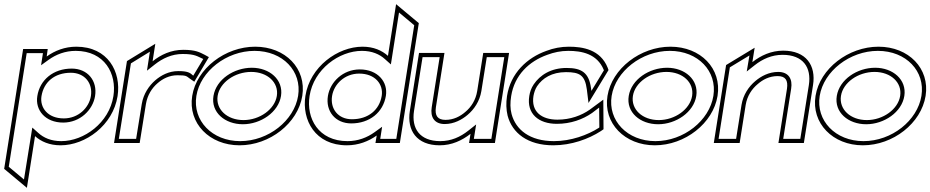

<svg xmlns="http://www.w3.org/2000/svg" viewBox="-30 -686 4463 921"><path d="M-10 124 99 215 138 -33C167 -7 207 11 261 11C380 11 512 -85 534 -225C552 -341 488 -462 336 -462C281 -462 233 -443 194 -415L199 -451H81ZM12 114 98 -431H176L167 -373L203 -399C239 -425 283 -442 333 -442C472 -442 531 -332 514 -225C494 -97 373 -9 264 -9C215 -9 179 -25 153 -49L125 -74L85 175ZM149 -225C138 -158 187 -98 273 -98C354 -98 415 -158 426 -225C438 -298 391 -357 314 -357C226 -357 161 -303 149 -225ZM169 -225C180 -292 231 -337 310 -337C376 -337 416 -287 406 -225C397 -169 346 -118 276 -118C199 -118 160 -170 169 -225Z M517 0H640L670 -187C677 -230 699 -264 726 -287C750 -308 782 -325 821 -325C864 -325 864 -321 879 -310L902 -294L972 -412L952 -423C928 -435 909 -447 849 -447C791 -447 742 -424 702 -392L715 -476L579 -393ZM540 -20 598 -382 689 -438 675 -347 713 -377C750 -406 794 -427 846 -427C907 -427 917 -415 945 -403L897 -323C882 -337 871 -345 825 -345C780 -345 743 -325 715 -301C685 -275 658 -236 650 -187L623 -20Z M892 -226C871 -95 975 11 1119 11C1264 11 1399 -95 1420 -226C1441 -357 1339 -462 1194 -462C1050 -462 913 -357 892 -226ZM912 -226C931 -344 1056 -442 1191 -442C1327 -442 1419 -344 1400 -226C1381 -108 1258 -9 1122 -9C987 -9 893 -108 912 -226ZM994 -226C981 -147 1049 -90 1135 -90C1221 -90 1306 -148 1318 -226C1330 -304 1263 -361 1178 -361C1092 -361 1007 -305 994 -226ZM1014 -226C1024 -290 1096 -341 1175 -341C1253 -341 1308 -290 1298 -226C1288 -162 1216 -110 1138 -110C1059 -110 1004 -162 1014 -226Z M1435 -226C1417 -110 1482 11 1634 11C1689 11 1738 -8 1777 -36L1771 0H1888L1979 -575L1870 -666L1831 -418C1802 -444 1762 -462 1709 -462C1590 -462 1457 -366 1435 -226ZM1455 -226C1475 -354 1597 -442 1706 -442C1754 -442 1791 -426 1817 -402L1845 -377L1884 -626L1957 -565L1871 -20H1794L1803 -78L1767 -52C1731 -26 1687 -9 1637 -9C1497 -9 1438 -119 1455 -226ZM1543 -226C1531 -153 1578 -94 1655 -94C1743 -94 1808 -147 1821 -226C1832 -293 1782 -353 1696 -353C1615 -353 1554 -293 1543 -226ZM1563 -226C1572 -282 1623 -333 1693 -333C1770 -333 1810 -281 1801 -226C1790 -159 1737 -114 1658 -114C1592 -114 1553 -164 1563 -226Z M1936 -154C1921 -60 1969 11 2079 11C2137 11 2186 -12 2227 -44L2220 0H2344L2412 -432H2288L2259 -249C2252 -206 2230 -172 2202 -149C2178 -128 2146 -111 2107 -111C2069 -111 2055 -131 2061 -172L2102 -432H1980ZM1956 -154 1997 -412H2079L2041 -172C2033 -124 2054 -91 2103 -91C2148 -91 2186 -112 2213 -135C2244 -161 2271 -200 2279 -249L2305 -412H2389L2327 -20H2243L2254 -89L2216 -59C2178 -29 2134 -9 2082 -9C1983 -9 1943 -70 1956 -154Z M2402 -225C2397 -192 2398 -160 2405 -131C2427 -48 2501 11 2624 11C2711 11 2793 -19 2852 -57L2865 -66L2864 -208L2799 -160C2759 -132 2706 -112 2644 -112C2567 -112 2517 -151 2529 -226C2532 -242 2537 -258 2546 -272C2572 -311 2617 -340 2685 -340C2751 -340 2776 -325 2785 -257L2793 -192L2889 -350L2885 -361C2850 -449 2764 -462 2699 -462C2661 -462 2625 -455 2591 -442C2498 -409 2419 -335 2402 -225ZM2422 -225C2438 -326 2508 -392 2595 -423C2627 -435 2660 -442 2696 -442C2759 -442 2834 -429 2866 -351L2867 -349L2807 -250L2805 -263C2795 -338 2759 -360 2688 -360C2614 -360 2561 -327 2530 -281C2518 -263 2512 -245 2509 -226C2495 -140 2554 -92 2641 -92C2708 -92 2765 -113 2810 -144L2844 -170L2845 -75L2843 -73C2788 -38 2709 -9 2627 -9C2511 -9 2444 -64 2424 -139C2417 -165 2417 -194 2422 -225Z M2884 -226C2863 -95 2967 11 3111 11C3256 11 3391 -95 3412 -226C3433 -357 3331 -462 3186 -462C3042 -462 2905 -357 2884 -226ZM2904 -226C2923 -344 3048 -442 3183 -442C3319 -442 3411 -344 3392 -226C3373 -108 3250 -9 3114 -9C2979 -9 2885 -108 2904 -226ZM2986 -226C2973 -147 3041 -90 3127 -90C3213 -90 3298 -148 3310 -226C3322 -304 3255 -361 3170 -361C3084 -361 2999 -305 2986 -226ZM3006 -226C3016 -290 3088 -341 3167 -341C3245 -341 3300 -290 3290 -226C3280 -162 3208 -110 3130 -110C3051 -110 2996 -162 3006 -226Z M3394 0H3518L3547 -183C3554 -226 3577 -260 3605 -283C3629 -304 3661 -321 3700 -321C3738 -321 3751 -301 3745 -260L3704 0H3826L3870 -278C3885 -372 3837 -443 3727 -443C3669 -443 3620 -420 3579 -388L3590 -457L3453 -374ZM3417 -20 3471 -363 3565 -420 3552 -343 3590 -373C3628 -403 3672 -423 3724 -423C3823 -423 3863 -362 3850 -278L3809 -20H3727L3765 -260C3773 -308 3752 -341 3703 -341C3658 -341 3620 -320 3593 -297C3562 -271 3535 -232 3527 -183L3501 -20Z M3882 -226C3861 -95 3965 11 4109 11C4254 11 4389 -95 4410 -226C4431 -357 4329 -462 4184 -462C4040 -462 3903 -357 3882 -226ZM3902 -226C3921 -344 4046 -442 4181 -442C4317 -442 4409 -344 4390 -226C4371 -108 4248 -9 4112 -9C3977 -9 3883 -108 3902 -226ZM3984 -226C3971 -147 4039 -90 4125 -90C4211 -90 4296 -148 4308 -226C4320 -304 4253 -361 4168 -361C4082 -361 3997 -305 3984 -226ZM4004 -226C4014 -290 4086 -341 4165 -341C4243 -341 4298 -290 4288 -226C4278 -162 4206 -110 4128 -110C4049 -110 3994 -162 4004 -226Z"/></svg>

Font: Charger Pro
Style: OlObl
Weight: 900
Designer: Jasper
Foundry: Cannot Into Space Fonts
Version: Version 1.09